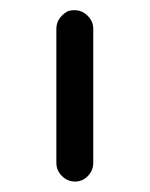

<svg xmlns="http://www.w3.org/2000/svg" viewBox="-20 -591 289 371"><path d="M160.2 -276.4V-535.2Q160.2 -549.8 149.4 -560.5Q138.7 -571.3 124 -571.3Q114.3 -571.3 109.4 -568.4Q88.9 -555.7 88.9 -535.2V-276.4Q88.9 -261.7 99.6 -251Q110.4 -240.2 125 -240.2Q139.6 -240.2 149.9 -251Q160.2 -261.7 160.2 -276.4Z"/></svg>

Font: FakePearl
Style: ExtraLight
Weight: 300
Version: Version 1.2